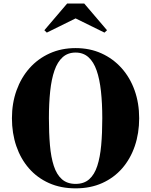

<svg xmlns="http://www.w3.org/2000/svg" viewBox="-20 -1024 828 1054"><path d="M395 10Q313.5 10 248.8 -19Q184 -48 138.8 -100Q93.5 -152 69.5 -222.2Q45.5 -292.5 45.5 -375Q45.5 -457.5 70.8 -527.8Q96 -598 142.2 -650Q188.5 -702 252.8 -731Q317 -760 395 -760Q473 -760 537 -731Q601 -702 647.5 -650Q694 -598 719 -527.8Q744 -457.5 744 -375Q744 -292.5 720 -222.2Q696 -152 650.8 -100Q605.5 -48 541 -19Q476.5 10 395 10ZM395 -14.5Q441 -14.5 469.8 -40Q498.5 -65.5 514 -113Q529.5 -160.5 535.5 -226.8Q541.5 -293 541.5 -375Q541.5 -457 534.2 -523.2Q527 -589.5 510.5 -637Q494 -684.5 465.5 -710Q437 -735.5 395 -735.5Q352.5 -735.5 324 -710Q295.5 -684.5 279 -637Q262.5 -589.5 255.5 -523.2Q248.5 -457 248.5 -375Q248.5 -293 254.2 -226.8Q260 -160.5 275.5 -113Q291 -65.5 320 -40Q349 -14.5 395 -14.5ZM237 -845 223.5 -858 348.5 -1004.5H442.5L567.5 -858L553.5 -845L395 -923Z"/></svg>

Font: Bodoni Moda 9pt ExtraBold
Style: Regular
Weight: 800
Designer: Owen Earl
Foundry: indestructible type
Version: Version 2.005